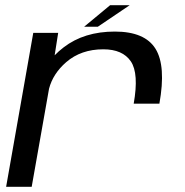

<svg xmlns="http://www.w3.org/2000/svg" viewBox="-20 -716 708 736"><path d="M492.5 -318.5Q513 -434.5 481.5 -480.8Q450 -527 376 -527Q290.5 -527 233.5 -477.5Q183 -433.5 168 -376L101.5 0H3.5L107.5 -590H203L189.5 -504Q205 -520 224 -534.5Q302.5 -595 420 -595Q535 -595 576 -529.2Q617 -463.5 591 -318.5ZM302.5 -613.5 402 -696H477L355 -613.5Z"/></svg>

Font: Anybody ExtraExpanded Regular
Style: Italic
Weight: 400
Width: 8
Italic angle: -10°
Designer: Tyler Finck
Foundry: Etcetera Type Company
Version: Version 1.010; ttfautohint (v1.8.3) -l 8 -r 50 -G 200 -x 14 